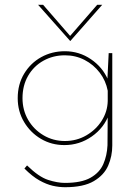

<svg xmlns="http://www.w3.org/2000/svg" viewBox="-20 -600 583 802"><path d="M252 182Q227 182 200.5 176Q174 170 144.5 153.5Q115 137 82 104L93 91Q142 139 181 151.5Q220 164 251 164Q320 164 358 142.5Q396 121 411.5 85.5Q427 50 429 7L430 -130L436 -124Q415 -66 363.5 -30Q312 6 249 6Q195 6 151 -20Q107 -46 80.5 -90.5Q54 -135 54 -190Q54 -248 81 -292.5Q108 -337 152.5 -361.5Q197 -386 251 -386Q311 -386 360 -352.5Q409 -319 431 -267L428 -256L434 -378H449V8Q449 52 432 91.5Q415 131 372 156.5Q329 182 252 182ZM74 -190Q74 -140 97.5 -99.5Q121 -59 161.5 -35Q202 -11 251 -11Q300 -11 340.5 -34.5Q381 -58 405 -96Q429 -134 430 -178V-221Q422 -263 396.5 -296.5Q371 -330 333.5 -349.5Q296 -369 251 -369Q202 -369 161.5 -346.5Q121 -324 97.5 -283.5Q74 -243 74 -190ZM160 -580 279 -443 266 -442 386 -580H407L274 -429H273L139 -580Z"/></svg>

Font: Josefin Sans Thin Thin
Style: Regular
Weight: 250
Version: Version 2.001